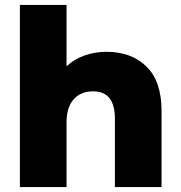

<svg xmlns="http://www.w3.org/2000/svg" viewBox="-20 -762 736 782"><path d="M638 -310V0H448V-279Q448 -390 359 -390Q310 -390 280.5 -358Q251 -326 251 -262V0H61V-742H251V-492Q282 -521 324 -536Q366 -551 414 -551Q515 -551 576.5 -491Q638 -431 638 -310Z"/></svg>

Font: Idrija
Style: Regular
Weight: 800
Designer: Julieta Ulanovsky
Foundry: Julieta Ulanovsky
Version: Version 7.200